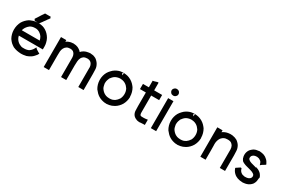

<svg xmlns="http://www.w3.org/2000/svg" viewBox="83 -1734 4090 2788"><g transform="rotate(30 2128.0 -340.5)"><path d="M154.3 -302.7H454.1Q447.3 -335 430.7 -362.3Q414.1 -387.7 382.8 -408.2Q352.5 -424.8 331.1 -426.8Q317.4 -427.7 314.5 -427.7Q311.5 -427.7 310.1 -427.7Q308.6 -427.7 307.6 -427.7Q285.2 -427.7 264.6 -422.9Q244.1 -418 224.6 -406.2Q210.9 -396.5 198.2 -382.8Q185.5 -369.1 175.8 -354.5Q167 -338.9 160.2 -324.2Q157.2 -312.5 154.3 -302.7ZM557.6 -246.1V-242.2V-237.3V-232.4V-213.9H155.3Q163.1 -181.6 174.8 -164.1Q194.3 -131.8 227.5 -111.3Q262.7 -90.8 289.1 -89.8Q314.5 -89.8 323.2 -89.8Q332 -89.8 346.7 -91.8Q361.3 -93.8 377.9 -99.6Q387.7 -103.5 397.5 -109.4Q407.2 -118.2 417 -126Q436.5 -144.5 449.2 -168.9L462.9 -193.4L479.5 -174.8Q482.4 -173.8 484.4 -171.9Q488.3 -169.9 492.2 -166Q504.9 -159.2 508.3 -156.2Q511.7 -153.3 513.7 -152.3L519.5 -149.4L521.5 -148.4Q525.4 -145.5 527.3 -144.5L544.9 -135.7Q534.2 -116.2 532.7 -113.8Q531.2 -111.3 530.3 -109.4Q517.6 -91.8 502.9 -77.1Q487.3 -59.6 468.8 -46.9Q436.5 -25.4 399.4 -12.7Q370.1 -5.9 348.6 -3.9Q327.1 -2 312.5 -2H311.5Q275.4 -3.9 243.2 -9.8Q210 -16.6 176.8 -31.2L175.8 -32.2Q149.4 -47.9 126 -68.4Q104.5 -89.8 86.9 -115.2L85.9 -116.2Q50.8 -178.7 49.8 -251V-253.9Q49.8 -327.1 82 -388.7Q97.7 -415 119.1 -437.5Q140.6 -460 168 -478.5Q189.5 -490.2 209 -496.1Q228.5 -504.9 246.1 -507.8Q279.3 -514.6 299.8 -515.6H290H282.2H276.4H266.6H256.8H249L243.2 -521.5Q239.3 -524.4 238.3 -529.3L232.4 -540Q239.3 -549.8 242.2 -555.7Q252 -569.3 259.8 -582Q267.6 -594.7 276.4 -608.4L287.1 -626L298.8 -643.6L308.6 -657.2Q312.5 -666 325.2 -682.6H334H335.9H337.9H350.6H362.3H370.1H378.9H389.6H401.4H420.9V-669.9L428.7 -663.1L419.9 -649.4L414.1 -641.6L413.1 -639.6Q410.2 -636.7 407.2 -632.3Q404.3 -627.9 400.4 -624L388.7 -605.5Q381.8 -597.7 363.3 -571.3L351.6 -553.7Q345.7 -545.9 339.8 -539.1Q334 -531.2 323.2 -515.6H313.5H311.5H309.6H308.6Q316.4 -515.6 323.2 -513.7H334H335.9Q364.3 -510.7 389.6 -503.9Q417 -495.1 439.5 -480.5Q491.2 -448.2 525.4 -389.6Q542 -359.4 550.8 -320.3Q557.6 -293 557.6 -262.7Q557.6 -254.9 557.6 -249Z M987.3 -321.3V-324.2Q987.3 -354.5 974.6 -379.9Q964.8 -398.4 947.3 -412.1Q926.8 -423.8 898.4 -423.8Q881.8 -423.8 866.2 -419.9Q852.5 -417 839.8 -409.2Q815.4 -393.6 802.7 -368.2Q789.1 -340.8 787.1 -312.5V-311.5Q785.2 -278.3 785.2 -245.1V-202.1V-159.2V-118.2V-77.1V-48.8V-18.6V1H766.6H764.6H761.7H752H742.2H736.3H729.5H722.7H714.8H696.3V-502H714.8H717.8H720.7H729.5H739.3H745.1H752H759.8H766.6H785.2V-483.4V-479.5V-477.5V-473.6Q807.6 -492.2 833 -500Q851.6 -505.9 856.4 -506.8L877 -509.8H878.9H880.9H884.8H886.7L890.6 -510.7L892.6 -511.7H894.5H903.3Q928.7 -509.8 943.4 -507.3Q958 -504.9 976.6 -497.1Q991.2 -491.2 1002.9 -482.4Q1025.4 -468.8 1040 -449.2Q1059.6 -472.7 1087.9 -487.3Q1115.2 -502 1149.4 -506.8Q1166 -510.7 1184.6 -511.7V-510.7Q1210 -509.8 1232.4 -505.9Q1255.9 -499 1279.3 -487.3Q1297.9 -474.6 1311.5 -460Q1327.1 -444.3 1337.9 -425.8Q1360.4 -387.7 1362.8 -347.7Q1365.2 -307.6 1365.2 -268.6V1H1346.7Q1308.6 0 1276.4 -2V-320.3L1277.3 -323.2Q1277.3 -352.5 1264.6 -377.9Q1254.9 -397.5 1235.4 -411.1Q1214.8 -423.8 1184.6 -423.8Q1167 -423.8 1152.3 -419.9Q1138.7 -417 1125 -409.2Q1115.2 -401.4 1105.5 -391.6Q1097.7 -383.8 1092.8 -373Q1079.1 -344.7 1077.1 -312.5Q1074.2 -279.3 1074.2 -245.1V-202.1V-159.2V-118.2V-77.1V-48.8V-18.6V-8.8Q1074.2 -8.8 1074.2 1H1056.6H1054.7H1051.8H1042H1032.2H1026.4H1019.5H1012.7H1004.9H987.3ZM1270.5 -2Q1123 -6.8 1080.1 -8.8Q1123 -6.8 1270.5 -2ZM1276.4 -2Q1306.6 0 1341.8 1H1332H1322.3H1316.4H1309.6H1302.7H1294.9H1276.4Z M1876 -27.3Q1833 -2.9 1796.9 2.9Q1760.7 8.8 1750 8.8Q1739.3 8.8 1733.4 6.8H1721.7H1719.7Q1691.4 2.9 1667 -4.9Q1611.3 -23.4 1572.3 -62.5Q1551.8 -83 1533.2 -107.4Q1496.1 -168.9 1494.1 -242.2V-243.2V-250Q1494.1 -318.4 1526.4 -377.9Q1543 -406.2 1566.4 -429.7Q1587.9 -454.1 1617.2 -471.7Q1668 -501 1710 -503.9Q1742.2 -506.8 1744.1 -506.8L1727.5 -487.3L1747.1 -466.8L1748 -506.8Q1781.2 -504.9 1811.5 -498Q1841.8 -490.2 1873 -472.7Q1902.3 -455.1 1921.9 -435.5Q1941.4 -416 1960 -390.6Q1997.1 -327.1 1998 -253.9Q1999 -249 2000 -244.1Q1998 -176.8 1965.8 -118.2Q1948.2 -88.9 1926.8 -67.4Q1904.3 -43.9 1876 -27.3ZM1583 -245.1Q1583 -244.1 1583 -241.2V-238.3V-232.4Q1585 -213.9 1590.8 -195.3Q1594.7 -177.7 1603.5 -162.1Q1627.9 -124 1663.1 -102.5Q1690.4 -86.9 1714.4 -84Q1738.3 -81.1 1747.1 -81.1Q1771.5 -81.1 1793.9 -85.9Q1815.4 -92.8 1836.9 -105.5Q1866.2 -126 1889.6 -162.1Q1909.2 -201.2 1909.2 -246.6Q1909.2 -292 1888.7 -330.1Q1877 -347.7 1862.3 -362.8Q1847.7 -377.9 1829.1 -388.7Q1802.7 -403.3 1779.3 -406.7Q1755.9 -410.2 1747.1 -410.2Q1721.7 -410.2 1699.2 -403.3Q1657.2 -392.6 1627.9 -359.4Q1614.3 -345.7 1603.5 -329.1Q1596.7 -314.5 1589.8 -292Q1583 -269.5 1583 -245.1Z M2236.3 -636.7H2237.3H2254.9V-616.2V-612.3V-607.4V-579.1V-550.8V-531.2V-510.7V-507.8H2262.7H2289.1H2310.5H2331.1H2350.6H2369.1H2388.7V-490.2V-488.3V-484.4V-475.6V-465.8V-460V-455.1V-446.3V-438.5V-420.9H2369.1H2366.2H2363.3H2353.5H2343.8H2322.3H2301.8H2280.3H2259.8H2254.9V-138.7Q2254.9 -128.9 2255.9 -120.1Q2257.8 -111.3 2259.8 -103.5Q2261.7 -100.6 2263.7 -96.7Q2265.6 -94.7 2266.6 -92.8Q2276.4 -86.9 2289.1 -86.4Q2301.8 -85.9 2315.4 -85.9Q2322.3 -85.9 2328.1 -86.4Q2334 -86.9 2339.8 -86.9H2341.8Q2346.7 -86.9 2353 -87.9Q2359.4 -88.9 2388.7 -92.8V-73.2V-68.4V-66.4V-57.6V-48.8V-41V-36.1V-30.3V-23.4V-4.9H2373Q2370.1 -4.9 2366.2 -4.9Q2339.8 -2 2314.5 -2Q2307.6 0 2306.6 0Q2305.7 0 2305.7 0Q2281.2 0 2256.8 -5.9Q2239.3 -11.7 2224.6 -20.5Q2210 -29.3 2196.3 -43Q2168.9 -77.1 2168 -121.1Q2166 -156.2 2166 -192.4V-420.9H2147.5H2131.8H2117.2H2101.6H2086.9H2067.4Q2065.4 -148.4 2067.4 -441.4Q2065.4 -153.3 2067.4 -454.1Q2065.4 -154.3 2067.4 -468.8Q2065.4 -156.2 2067.4 -482.4Q2065.4 -163.1 2067.4 -507.8H2086.9H2089.8H2092.8H2116.2H2137.7H2153.3H2166V-510.7V-533.2V-550.8V-568.4V-584V-599.6V-619.1H2177.7L2178.7 -621.1H2185.5Q2197.3 -624 2201.2 -626Q2206.1 -627.9 2213.9 -629.9Q2218.8 -631.8 2223.6 -632.8Q2228.5 -634.8 2234.4 -636.7Z M2532.2 -580.1H2530.3H2527.3Q2517.6 -582 2503.9 -585.9L2492.2 -594.7Q2485.4 -601.6 2483.4 -606.4Q2474.6 -618.2 2473.6 -634.8Q2473.6 -652.3 2483.4 -665Q2496.1 -679.7 2505.4 -684.6Q2514.6 -689.5 2526.4 -690.4H2527.3H2532.2Q2543 -690.4 2547.9 -688.5Q2562.5 -684.6 2571.3 -676.8Q2576.2 -671.9 2580.1 -665Q2586.9 -655.3 2588.9 -644.5Q2591.8 -629.9 2585.9 -614.3Q2582 -607.4 2576.7 -601.1Q2571.3 -594.7 2566.4 -590.8Q2562.5 -587.9 2558.6 -585.9Q2554.7 -583 2545.9 -581.1Q2539.1 -580.1 2535.2 -580.1ZM2487.3 -8.8V-511.7H2505.9H2508.8H2510.7H2520.5H2530.3H2536.1H2543H2550.8H2557.6H2576.2V-8.8H2557.6H2554.7H2552.7H2543H2533.2H2527.3H2520.5H2513.7H2505.9Z M3067.4 -27.3Q3024.4 -2.9 2988.3 2.9Q2952.1 8.8 2941.4 8.8Q2930.7 8.8 2924.8 6.8H2913.1H2911.1Q2882.8 2.9 2858.4 -4.9Q2802.7 -23.4 2763.7 -62.5Q2743.2 -83 2724.6 -107.4Q2687.5 -168.9 2685.5 -242.2V-243.2V-250Q2685.5 -318.4 2717.8 -377.9Q2734.4 -406.2 2757.8 -429.7Q2779.3 -454.1 2808.6 -471.7Q2859.4 -501 2901.4 -503.9Q2933.6 -506.8 2935.5 -506.8L2918.9 -487.3L2938.5 -466.8L2939.5 -506.8Q2972.7 -504.9 3002.9 -498Q3033.2 -490.2 3064.5 -472.7Q3093.8 -455.1 3113.3 -435.5Q3132.8 -416 3151.4 -390.6Q3188.5 -327.1 3189.5 -253.9Q3190.4 -249 3191.4 -244.1Q3189.5 -176.8 3157.2 -118.2Q3139.6 -88.9 3118.2 -67.4Q3095.7 -43.9 3067.4 -27.3ZM2774.4 -245.1Q2774.4 -244.1 2774.4 -241.2V-238.3V-232.4Q2776.4 -213.9 2782.2 -195.3Q2786.1 -177.7 2794.9 -162.1Q2819.3 -124 2854.5 -102.5Q2881.8 -86.9 2905.8 -84Q2929.7 -81.1 2938.5 -81.1Q2962.9 -81.1 2985.4 -85.9Q3006.8 -92.8 3028.3 -105.5Q3057.6 -126 3081.1 -162.1Q3100.6 -201.2 3100.6 -246.6Q3100.6 -292 3080.1 -330.1Q3068.4 -347.7 3053.7 -362.8Q3039.1 -377.9 3020.5 -388.7Q2994.1 -403.3 2970.7 -406.7Q2947.3 -410.2 2938.5 -410.2Q2913.1 -410.2 2890.6 -403.3Q2848.6 -392.6 2819.3 -359.4Q2805.7 -345.7 2794.9 -329.1Q2788.1 -314.5 2781.2 -292Q2774.4 -269.5 2774.4 -245.1Z M3405.3 -120.1V-82V-54.7V-27.3V-8.8H3387.7H3385.7H3381.8H3372.1H3362.3H3356.4H3350.6H3343.8H3335H3317.4V-502H3335H3337.9H3341.8H3350.6H3360.4H3366.2H3372.1H3379.9H3387.7H3405.3V-484.4V-482.4V-478.5V-470.7Q3418.9 -481.4 3433.6 -488.3Q3448.2 -495.1 3464.8 -501Q3496.1 -509.8 3518.6 -510.7H3519.5H3520.5Q3524.4 -510.7 3528.3 -511.7H3533.2H3540Q3545.9 -511.7 3553.7 -510.7H3562.5H3563.5Q3610.4 -503.9 3642.6 -486.3Q3662.1 -474.6 3677.7 -458Q3695.3 -440.4 3705.1 -422.9Q3726.6 -383.8 3728.5 -344.7Q3731.4 -308.6 3731.4 -268.6V-8.8H3713.9H3711.9H3708H3698.2H3688.5H3682.6H3676.8H3668.9H3661.1H3643.6V-317.4Q3643.6 -348.6 3629.9 -376Q3618.2 -396.5 3598.6 -410.2Q3579.1 -421.9 3560.1 -422.9Q3541 -423.8 3537.1 -423.8Q3518.6 -423.8 3502 -420.9Q3485.4 -417 3469.7 -408.2Q3456.1 -400.4 3444.3 -387.7Q3432.6 -377 3424.8 -362.3Q3403.3 -320.3 3403.3 -270.5Q3403.3 -269.5 3404.3 -239.7Q3405.3 -210 3405.3 -158.2Z M4026.4 -418.9Q4002 -418.9 3981.4 -410.2Q3961.9 -398.4 3954.1 -387.7Q3950.2 -380.9 3947.3 -372.1Q3945.3 -359.4 3945.3 -356.4V-352.5V-349.6Q3945.3 -344.7 3947.3 -341.8Q3953.1 -328.1 3963.9 -321.3Q3973.6 -315.4 3982.4 -309.6Q4007.8 -297.9 4036.1 -292Q4065.4 -285.2 4095.7 -275.4V-282.2Q4120.1 -274.4 4128.9 -270.5Q4151.4 -260.7 4171.4 -244.1Q4191.4 -227.5 4204.1 -202.1L4205.1 -201.2L4210 -189.5V-188.5L4210.9 -186.5L4214.8 -173.8Q4208 -157.2 4208 -143.1Q4208 -128.9 4205.1 -115.2Q4199.2 -86.9 4183.6 -61.5Q4170.9 -44.9 4155.3 -32.2Q4139.6 -19.5 4120.1 -9.8Q4087.9 3.9 4059.6 5.9Q4034.2 8.8 4030.3 8.8L4029.3 7.8Q4002.9 6.8 3986.3 3.9Q3942.4 -3.9 3914.1 -21.5Q3897.5 -31.2 3885.7 -43Q3856.4 -69.3 3841.8 -108.4L3836.9 -120.1L3845.7 -128.9Q3848.6 -131.8 3854.5 -133.8L3876 -148.4Q3880.9 -151.4 3889.6 -157.2Q3893.6 -160.2 3900.4 -165H3905.3H3906.2H3918L3922.9 -150.4Q3931.6 -123 3946.3 -110.4Q3953.1 -104.5 3961.9 -97.7Q3968.8 -92.8 3977.5 -88.9Q3999 -82 4014.6 -80.1H4018.6H4022.5H4027.3H4030.3Q4043.9 -80.1 4056.6 -82Q4068.4 -85 4081.1 -88.9Q4100.6 -97.7 4109.4 -110.4Q4118.2 -122.1 4120.1 -139.6Q4120.1 -139.6 4120.1 -140.6Q4120.1 -156.2 4112.3 -168Q4107.4 -174.8 4100.6 -178.7Q4081.1 -194.3 4043.9 -204.1Q4025.4 -209 4005.9 -214.8Q3977.5 -221.7 3968.8 -224.6Q3960 -227.5 3951.2 -229.5Q3941.4 -232.4 3933.6 -236.3Q3909.2 -245.1 3895.5 -255.9Q3892.6 -258.8 3889.6 -260.7H3887.7Q3877.9 -273.4 3875 -280.3Q3868.2 -292 3865.7 -297.9Q3863.3 -303.7 3863.3 -309.6Q3856.4 -326.2 3856.4 -353.5Q3856.4 -398.4 3880.9 -436.5Q3891.6 -452.1 3907.2 -464.8Q3934.6 -491.2 3972.7 -500Q3990.2 -503.9 4010.7 -505.9H4011.7Q4012.7 -506.8 4018.6 -507.8H4020.5H4026.4H4027.3Q4069.3 -504.9 4100.6 -494.1Q4132.8 -481.4 4155.3 -459Q4169.9 -447.3 4179.7 -432.6Q4189.5 -418.9 4197.3 -402.3L4204.1 -385.7L4189.5 -377H4188.5V-376L4186.5 -375L4178.7 -369.1L4177.7 -368.2Q4172.9 -366.2 4169.9 -364.3Q4162.1 -359.4 4156.2 -356.4Q4153.3 -353.5 4150.9 -352.1Q4148.4 -350.6 4146.5 -349.6L4127 -333Q4118.2 -361.3 4116.2 -365.2Q4111.3 -375 4107.4 -382.8Q4100.6 -389.6 4094.7 -395.5Q4083 -404.3 4067.4 -412.1Q4048.8 -418 4036.1 -418.9Z"/></g></svg>

Font: LeFont
Style: Default
Weight: 400
Designer: Leryon MEDIA
Version: Version 1.0